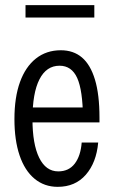

<svg xmlns="http://www.w3.org/2000/svg" viewBox="-20 -715 442 745"><path d="M204 10Q152 10 114 -21.5Q76 -53 56 -112Q36 -171 36 -253Q36 -337 57.5 -396.5Q79 -456 119.5 -488Q160 -520 216 -520Q265 -520 298 -492Q331 -464 348.5 -406Q366 -348 366 -259Q366 -255 366 -250Q366 -245 366 -240H81V-298H330L302 -258Q301 -365 279.5 -412.5Q258 -460 211 -460Q160 -460 133 -407Q106 -354 106 -253Q106 -156 132 -103Q158 -50 206 -50Q247 -50 270 -80Q293 -110 297 -162H361Q354 -84 313 -37Q272 10 204 10ZM79 -647V-695H346V-647Z"/></svg>

Font: Instrument Sans Condensed
Style: Regular
Weight: 400
Width: 3
Designer: Rodrigo Fuenzalida
Foundry: fragTYPE
Version: Version 1.000;gftools[0.9.28]